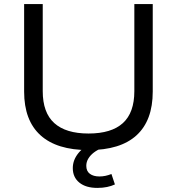

<svg xmlns="http://www.w3.org/2000/svg" viewBox="-20 -725 866 939"><path d="M413 9Q258 9 178 -63.5Q98 -136 98 -277V-705H189V-279Q189 -174 245.5 -123Q302 -72 413 -72Q525 -72 581 -123Q637 -174 637 -279V-705H727V-277Q727 -136 648 -63.5Q569 9 413 9ZM456 194Q400 194 368 168Q336 142 336 97Q336 57 364.5 22.5Q393 -12 447 -34L477 0Q456 8 439 21Q422 34 412 50.5Q402 67 402 86Q402 112 419.5 125Q437 138 466 138Q481 138 495.5 135Q510 132 525 126L542 177Q525 185 503.5 189.5Q482 194 456 194Z"/></svg>

Font: Nunito Sans 10pt SemiExpanded
Style: Regular
Weight: 400
Width: 6
Designer: Vernon Adams
Foundry: Vernon Adams
Version: Version 3.101;gftools[0.9.27]